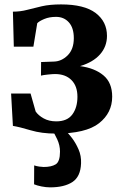

<svg xmlns="http://www.w3.org/2000/svg" viewBox="-20 -580 546 848"><path d="M226 10Q164 10 115.5 -4.5Q67 -19 37 -24L29 -167H115L137.5 -87.5Q149.5 -70 173 -57Q196.5 -44 228.5 -44Q277 -44 299.5 -74.5Q322 -105 322 -152.5Q322 -200 295.5 -226.5Q269 -253 223 -253Q213.5 -253 191.8 -250.8Q170 -248.5 161 -246L161.5 -306L217 -308Q251.5 -308.5 278.8 -335.5Q306 -362.5 306 -411.5Q306 -457 284.2 -481.2Q262.5 -505.5 227.5 -505.5Q198 -505.5 175.8 -496.2Q153.5 -487 144.5 -477.5L127.5 -374H41L37 -528.5Q70 -528.5 100 -536.5Q130 -544.5 165.2 -552.5Q200.5 -560.5 249.5 -560.5Q352.5 -560.5 402.5 -522.5Q452.5 -484.5 452.5 -421.5Q452.5 -374.5 421.8 -339.8Q391 -305 333.5 -288Q398 -279.5 436.8 -247.2Q475.5 -215 475.5 -153Q475.5 -81.5 417.5 -35.8Q359.5 10 226 10ZM201.5 247.5Q183.5 247.5 163.5 243.5Q143.5 239.5 130.5 234L131 150.5Q141 154 153.8 155.8Q166.5 157.5 173 157.5Q207 157.5 226 145.8Q245 134 245 89.5Q245 62 232.8 35.5Q220.5 9 212 -2L251.5 -6.5L270 -2Q281 7.5 297.5 29Q314 50.5 326.8 79.5Q339.5 108.5 338 141.5Q336 200 300 223.8Q264 247.5 201.5 247.5Z"/></svg>

Font: Merriweather Text Regular
Style: Bold
Weight: 700
Designer: Eben Sorkin
Foundry: Eben Sorkin
Version: Version 2.100; ttfautohint (v1.7.19-72a1) -l 8 -r 50 -G 200 